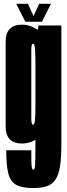

<svg xmlns="http://www.w3.org/2000/svg" viewBox="-20 -730 342 980"><path d="M149.5 229.8Q92 229.8 62.4 213.2Q32.8 196.6 22.2 154.8Q11.8 112.9 11.8 36.9H139.8Q139.8 74.5 140.2 96.1Q140.8 117.8 143 126.8Q145.2 135.8 150.2 135.8Q153.9 135.8 156.1 130.3Q158.2 124.9 159.1 110.9Q160 97 160.4 71.6Q160.8 46.1 160.8 6V-519.8L177.2 -600H293.2V5.5Q293.2 74.9 286.3 118.9Q279.4 162.9 263 187Q246.6 211.1 219 220.4Q191.4 229.8 149.5 229.8ZM92 2.6Q8.8 2.6 8.8 -85.9Q8.8 -174.5 8.8 -301Q8.8 -427.8 8.8 -515.9Q8.8 -604.1 92 -604.1Q140.4 -604.1 182.8 -569.4Q225.2 -534.6 225.2 -453.4L160.8 -405.1Q160.8 -457.9 158.6 -482.4Q156.4 -506.9 148.5 -506.9Q139.8 -506.9 139.8 -475.6Q139.8 -444.4 139.8 -301Q139.8 -156 139.8 -124.8Q139.8 -93.5 148.5 -93.5Q156.4 -93.5 158.6 -118Q160.8 -142.5 160.8 -196.8L225.2 -147Q225.2 -65.8 182.8 -31.6Q140.4 2.6 92 2.6ZM109.5 -619 63 -710.5H122.5L151.2 -648.2L180 -710.5H240L194.2 -619Z"/></svg>

Font: Anybody UltraCondensed Thin
Style: Regular
Weight: 100
Width: 1
Designer: Tyler Finck
Foundry: Etcetera Type Company
Version: Version 1.110